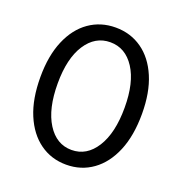

<svg xmlns="http://www.w3.org/2000/svg" viewBox="-124 -776 848 895"><g transform="rotate(20 300.0 -328.0)"><path d="M300 12Q226 12 169 -29Q112 -70 80 -146.5Q48 -223 48 -331Q48 -437 80 -512.5Q112 -588 169 -628Q226 -668 300 -668Q374 -668 431 -628Q488 -588 520 -512.5Q552 -437 552 -331Q552 -223 520 -146.5Q488 -70 431 -29Q374 12 300 12ZM300 -61Q375 -61 420.5 -133Q466 -205 466 -331Q466 -455 420.5 -525Q375 -595 300 -595Q225 -595 179.5 -525Q134 -455 134 -331Q134 -205 179.5 -133Q225 -61 300 -61Z"/></g></svg>

Font: SauceCodePro NFM
Style: Regular
Weight: 400
Monospace: yes
Designer: Paul D. Hunt, Teo Tuominen
Foundry: Adobe
Version: Version 2.042;hotconv 1.1.0;makeotfexe 2.6.0;Nerd Fonts 3.3.